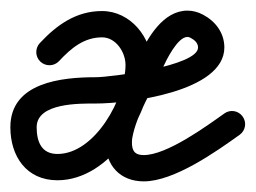

<svg xmlns="http://www.w3.org/2000/svg" viewBox="-39 -313 486 365"><path d="M73.3 -196.9C73.3 -196.9 73.3 -196.9 73.3 -196.9C95.7 -221 120.4 -242 155 -242C181.2 -242 199.6 -214 199.6 -189.5C199.6 -127.2 142.1 -20.3 70.2 -20.3C39.5 -20.3 30.7 -44.1 30.7 -71.2C30.7 -117.7 112.5 -116.2 143 -116.2C203.7 -116.2 387.5 -138 387.5 -222.7C387.5 -250.5 370.6 -272.7 346.6 -285.3C337.6 -290 327.6 -292.8 317.4 -292.8C271.4 -292.8 242.1 -242.1 225.3 -205.6C203.9 -159.3 172.8 -110.7 163.4 -60.8C163.4 -60.8 163.4 -60.6 163.4 -60.5C163.3 -60.3 163.3 -60.2 163.3 -60.1C162.4 -54.2 161.8 -48.5 161.8 -42.4C161.8 1.2 189.3 31.8 234.3 31.8C291.9 31.8 371.4 -24.4 416.5 -56.7C427.8 -64.7 430.4 -80.3 422.3 -91.5C414.3 -102.8 398.7 -105.4 387.5 -97.3C387.5 -97.3 387.5 -97.3 387.5 -97.3C352.9 -72.7 278.2 -18.2 234.3 -18.2C217.1 -18.2 211.8 -26.1 211.8 -42.4C211.8 -45.8 212.1 -48.9 212.7 -52.2C212.7 -52.2 212.7 -52 212.6 -51.9C212.6 -51.7 212.6 -51.6 212.6 -51.6C221 -96.7 251.2 -142.5 270.7 -184.7C277.2 -198.8 298.5 -242.8 317.4 -242.8C319.5 -242.8 321.5 -242 323.4 -241C330.6 -237.2 337.5 -231.5 337.5 -222.7C337.5 -187.3 170.4 -166.2 143 -166.2C78.5 -166.2 -19.3 -156.6 -19.3 -71.2C-19.3 -16.3 10.9 29.7 70.2 29.7C171.2 29.7 249.6 -98.8 249.6 -189.5C249.6 -241.6 209.1 -292 155 -292C105.7 -292 69 -265.7 36.7 -231.1C27.3 -221 27.8 -205.1 37.9 -195.7C48 -186.3 63.9 -186.8 73.3 -196.9Z"/></svg>

Font: FRB American Cursive Guidelines Arrows Semibold
Style: Italic
Weight: 600
Italic angle: -25°
Version: Version 2.0;Modular Font Editor K font №1